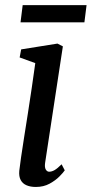

<svg xmlns="http://www.w3.org/2000/svg" viewBox="-20 -732 364 762"><path d="M122 10Q100.5 10 85 3.2Q69.5 -3.5 62 -17.8Q54.5 -32 56.5 -54Q58.5 -73 63.5 -107Q68.5 -141 75.5 -185.8Q82.5 -230.5 90.5 -281Q98.5 -331.5 106 -383Q113.5 -434.5 120 -481.5L58 -504L64 -536L208 -559L229.5 -548L159 -85.5Q156.5 -67.5 161.8 -59Q167 -50.5 175 -50.5Q185.5 -50.5 196.8 -57Q208 -63.5 224.5 -80L237 -56Q231.5 -47.5 216 -31.8Q200.5 -16 176.8 -3Q153 10 122 10ZM70 -711.5H323.5L315 -643.5H61.5Z"/></svg>

Font: Merriweather 36pt
Style: Italic
Weight: 400
Italic angle: -7.8°
Version: Version 2.101